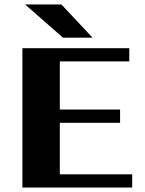

<svg xmlns="http://www.w3.org/2000/svg" viewBox="-20 -837 647 857"><path d="M393 -669H261L92 -817H254ZM247 -59H570V0H80V-622H557V-563H247V-348H516V-289H247Z"/></svg>

Font: Sarpanch
Style: Bold
Weight: 700
Designer: Manushi Parikh (Devanagari and Latin), Jyotish Sonowal (Devanagari)
Foundry: Indian Type Foundry
Version: Version 2.004;PS 1.0;hotconv 1.0.78;makeotf.lib2.5.61930; tt